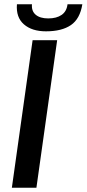

<svg xmlns="http://www.w3.org/2000/svg" viewBox="-20 -887 409 907"><path d="M134 -697H250L152 0H36ZM60 -867H131Q128 -835 148.5 -817.5Q169 -800 208 -800Q247 -800 271 -816.5Q295 -833 299 -867H369Q358 -798 315 -768.5Q272 -739 197 -739Q131 -739 93 -772Q55 -805 60 -867Z"/></svg>

Font: Hanken Grotesk SemiBold
Style: Italic
Weight: 600
Italic angle: -8°
Designer: Alfredo Marco Pradil
Foundry: Hanken Design Co.
Version: Version 3.014